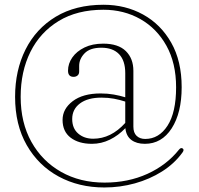

<svg xmlns="http://www.w3.org/2000/svg" viewBox="-20 -694 858 827"><path d="M605.5 -95.5Q664.5 -95.5 701.5 -152.5Q738.5 -209.5 738.5 -318Q738.5 -422 697 -496.8Q655.5 -571.5 584.5 -611.8Q513.5 -652 425.5 -652Q312.5 -652 232.8 -603.5Q153 -555 111 -470.5Q69 -386 69 -277Q69 -166 115.2 -83Q161.5 0 243 46.2Q324.5 92.5 430.5 92.5Q532 92.5 615 54.8Q698 17 751 -49.5Q759.5 -60 767.5 -54Q774.5 -48.5 765.5 -36.5Q731 11 678 44.5Q625 78 561 95.8Q497 113.5 429.5 113.5Q319.5 113.5 232.5 66.2Q145.5 19 95.2 -68.8Q45 -156.5 45 -277Q45 -391 90 -480.8Q135 -570.5 220.2 -622Q305.5 -673.5 426 -673.5Q520 -673.5 596.2 -631.5Q672.5 -589.5 717.5 -510.2Q762.5 -431 762.5 -318.5Q762.5 -208 719.5 -141.2Q676.5 -74.5 604 -74.5Q568 -74.5 545.8 -91.2Q523.5 -108 520 -142Q490 -110.5 453.2 -92.5Q416.5 -74.5 376 -74.5Q319 -74.5 284.2 -101Q249.5 -127.5 249.5 -177.5Q249.5 -225 293.2 -258.2Q337 -291.5 413.5 -291.5Q443 -291.5 470 -286.8Q497 -282 519.5 -275V-379Q519.5 -433 492.8 -460.8Q466 -488.5 416.5 -488.5Q367.5 -488.5 344.2 -464.2Q321 -440 321 -410.5V-386Q321 -374.5 314 -368.8Q307 -363 297 -363Q273 -363 273 -389.5Q273 -420 291.5 -446.5Q310 -473 344 -489.5Q378 -506 424.5 -506Q489.5 -506 522 -474Q554.5 -442 554.5 -389V-148.5Q554.5 -122 568.5 -108.8Q582.5 -95.5 605.5 -95.5ZM291 -181.5Q291 -141 316.8 -118.8Q342.5 -96.5 381.5 -96.5Q458 -96.5 519.5 -164.5V-256.5Q496.5 -264 471.2 -268.8Q446 -273.5 417 -273.5Q358 -273.5 324.5 -248.5Q291 -223.5 291 -181.5Z"/></svg>

Font: Fraunces 9pt Thin
Style: Regular
Weight: 100
Version: Version 1.000;[b76b70a41]